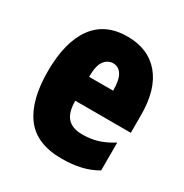

<svg xmlns="http://www.w3.org/2000/svg" viewBox="-138 -672 758 791"><g transform="rotate(30 241.0 -276.0)"><path d="M246.1 -562Q345.2 -562 400.1 -496.8Q455.1 -431.6 455.1 -310.1V-225.1H190.9Q190.9 -169.4 214.1 -144.3Q237.3 -119.1 285.2 -119.1Q323.2 -119.1 356 -128.9Q388.7 -138.7 426.8 -162.1V-29.8Q391.1 -8.8 350.1 0.5Q309.1 9.8 261.2 9.8Q141.1 9.8 86.7 -63Q32.2 -135.7 32.2 -273.9Q32.2 -412.6 86.2 -487.3Q140.1 -562 246.1 -562ZM250 -437Q224.6 -437 207.8 -415Q190.9 -393.1 190.9 -338.9H305.2Q305.2 -391.6 290 -414.3Q274.9 -437 250 -437Z"/></g></svg>

Font: Open Sans Condensed ExtraBold
Style: Regular
Weight: 800
Width: 3
Designer: Monotype Design Team
Foundry: Monotype Imaging Inc.
Version: Version 3.000; ttfautohint (v1.8.4)